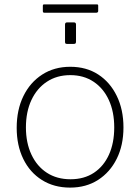

<svg xmlns="http://www.w3.org/2000/svg" viewBox="-20 -844 638 874"><path d="M299 10Q226 10 171 -24.5Q116 -59 86 -120.5Q56 -182 56 -262Q56 -344 86.5 -406.5Q117 -469 172 -504.5Q227 -540 300 -540Q373 -540 427 -505Q481 -470 511.5 -407.5Q542 -345 542 -264Q542 -183 511.5 -121.5Q481 -60 426.5 -25Q372 10 299 10ZM301 -28Q363 -28 407.5 -57.5Q452 -87 476 -140Q500 -193 500 -264Q500 -335 475.5 -388.5Q451 -442 406 -472Q361 -502 300 -502Q239 -502 193.5 -472Q148 -442 123 -388.5Q98 -335 98 -264Q98 -194 123 -140.5Q148 -87 193.5 -57.5Q239 -28 301 -28ZM326 -732V-656Q326 -649 324 -646.5Q322 -644 314 -644H287Q280 -644 278 -646Q276 -648 276 -654V-732Q276 -742 285 -742H317Q326 -742 326 -732ZM427 -818V-794Q427 -786 417 -786H182Q178 -786 176.5 -788Q175 -790 175 -794V-817Q175 -824 180 -824H422Q427 -824 427 -818Z"/></svg>

Font: Libre Franklin Thin Thin
Style: Regular
Weight: 250
Version: Version 3.000